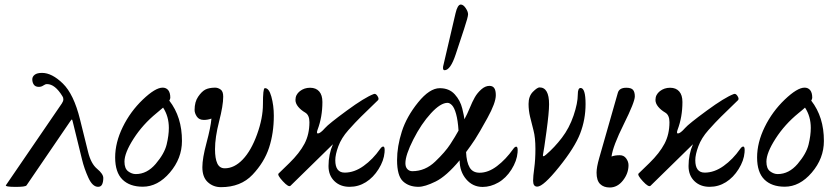

<svg xmlns="http://www.w3.org/2000/svg" viewBox="-20 -811 3675 845"><path d="M5.9 4.4 252.4 -356Q258.8 -365.7 258.8 -373.8Q258.8 -381.8 254.9 -387.2Q222.2 -440.9 187 -440.9Q179.2 -440.9 170.7 -434.8Q162.1 -428.7 150.9 -428.7Q135.7 -428.7 128.9 -438.5Q122.1 -448.2 122.1 -461.9Q122.1 -473.6 132.6 -481.9Q143.1 -490.2 165 -490.2Q208.5 -490.2 256.6 -443.4Q304.7 -396.5 332 -286.1L367.7 -142.1Q380.4 -90.3 407.5 -67.9Q434.6 -45.4 434.6 -27.8Q434.6 -10.3 429.4 0.5Q424.3 11.2 411.6 11.2Q387.2 11.2 368.9 -28.8Q350.6 -68.8 340.8 -109.9L299.8 -276.9Q297.9 -285.2 296.1 -285.2Q294.4 -285.2 288.6 -276.4L96.7 4.9Q91.8 11.7 46.9 11.5Q2 11.2 5.9 4.4Z M486.8 -118.2Q486.8 -183.6 520.3 -252Q553.7 -320.3 608.6 -372.8Q663.6 -425.3 695.8 -425.3Q711.4 -425.3 720.5 -414.1Q729.5 -402.8 729.5 -380.9Q729.5 -375.5 725.1 -368.2Q781.2 -295.9 780.8 -190.4Q780.8 -113.8 727.5 -51.5Q674.3 10.7 608.4 10.7Q550.8 10.7 518.8 -21Q486.8 -52.7 486.8 -118.2ZM527.8 -99.6Q527.8 -69.3 543.9 -57.1Q560.1 -44.9 577.6 -44.9Q627 -44.9 665.3 -89.8Q703.6 -134.8 713.4 -175Q723.1 -215.3 723.1 -248Q723.1 -298.8 697.8 -337.4Q685.5 -326.2 668.9 -313Q608.4 -263.7 568.1 -200.9Q527.8 -138.2 527.8 -99.6Z M870.6 -75.2Q870.6 -114.3 888.9 -182.4Q907.2 -250.5 910.6 -289.1Q894 -283.2 877.4 -283.2Q856 -283.2 846.2 -298.1Q836.4 -313 836.4 -327.1Q836.4 -362.8 852.1 -385.5Q867.7 -408.2 883.3 -416.5Q898.9 -424.8 926.3 -425.3Q939 -425.3 950.7 -417.2Q962.4 -409.2 962.4 -385.7Q962.4 -346.7 944.3 -276.6Q926.3 -206.5 926.3 -154.3Q926.3 -113.3 936.3 -91.8Q946.3 -70.3 969.2 -70.3Q1011.2 -70.3 1048.3 -109.1Q1085.4 -147.9 1111.3 -219.5Q1137.2 -291 1137.2 -352.5Q1137.2 -421.9 1145 -422.9Q1163.6 -424.8 1174.3 -385.7Q1185.1 -346.7 1185.1 -301.8Q1185.1 -225.1 1164.1 -160.9Q1143.1 -96.7 1091.3 -42Q1039.6 12.7 952.6 12.7Q918.5 12.7 894.5 -9.3Q870.6 -31.2 870.6 -75.2Z M1206.1 -47.4 1253.4 -93.3Q1298.3 -137.2 1320.1 -178.5Q1341.8 -219.7 1341.8 -273.4Q1341.8 -304.7 1323 -315.7Q1304.2 -326.7 1292.2 -341.3Q1280.3 -356 1280.3 -371.1Q1280.3 -394.5 1299.6 -409.7Q1318.8 -424.8 1344.7 -424.8Q1370.6 -424.8 1384.8 -408.7Q1398.9 -392.6 1398.9 -362.3Q1398.9 -296.4 1377.9 -240.7Q1371.6 -223.6 1378.9 -223.6Q1389.6 -223.6 1410.6 -247.6Q1426.3 -265.6 1505.9 -324Q1585.4 -382.3 1624.5 -397Q1633.3 -400.9 1641.1 -388.7Q1649.4 -376 1643.6 -370.1L1568.8 -297.4Q1543.9 -272.9 1513.2 -238.3Q1482.4 -203.6 1469 -167.2Q1455.6 -130.9 1455.6 -106Q1455.6 -51.3 1497.1 -51.3Q1539.1 -51.3 1580.1 -80.6Q1621.1 -109.9 1652.8 -155.3Q1660.2 -166 1666.5 -166Q1672.9 -166 1672.9 -150.4Q1672.9 -146 1672.4 -140.1Q1669.4 -104 1646.2 -66.9Q1623 -29.8 1590.3 -9.3Q1557.6 11.2 1518.6 11.2Q1477.5 11.2 1451.7 -13.9Q1425.8 -39.1 1425.8 -80.1Q1425.8 -131.8 1445.3 -176.3L1258.8 6.3Q1250.5 14.6 1224.9 -13.2Q1199.2 -41 1206.1 -47.4Z M2104 11.7Q2060.5 11.7 2031.7 -22.2Q2002.9 -56.2 2002.9 -105.5Q1944.3 -35.2 1897 -12Q1849.6 11.2 1821.8 11.2Q1779.3 11.2 1753.4 -13.2Q1727.5 -37.6 1727.5 -106.4Q1727.5 -166.5 1748.5 -232.2Q1769.5 -297.9 1820.1 -360.4Q1870.6 -422.9 1915.5 -422.9Q1957 -422.9 1981.4 -395.8Q2005.9 -368.7 2014.4 -333.5Q2022.9 -298.3 2023.9 -286.1Q2036.1 -308.1 2047.4 -335.7Q2058.6 -363.3 2069.6 -382.6Q2080.6 -401.9 2098.1 -417.5Q2115.7 -433.1 2134.3 -433.1Q2148.4 -433.1 2155.3 -423.1Q2162.1 -413.1 2162.1 -392.1Q2162.1 -358.4 2125 -291.3Q2087.9 -224.1 2070.8 -198Q2053.7 -171.9 2031.2 -141.6Q2033.2 -97.2 2046.9 -74Q2060.5 -50.8 2090.8 -50.8Q2128.9 -50.8 2167.5 -80.1Q2206.1 -109.4 2238.3 -154.8Q2245.6 -165.5 2252 -165.5Q2258.3 -165.5 2258.3 -149.9Q2258.3 -145.5 2257.8 -139.6Q2254.9 -103 2231 -64.9Q2207 -26.9 2173.1 -7.6Q2139.2 11.7 2104 11.7ZM1764.2 -92.8Q1764.2 -75.7 1772.9 -66.7Q1781.7 -57.6 1794.4 -57.6Q1851.1 -57.6 1895.3 -99.9Q1939.5 -142.1 1961.7 -176.3Q1983.9 -210.4 1998 -236.3Q1995.1 -281.2 1987.3 -309.3Q1979.5 -337.4 1969.2 -347.9Q1959 -358.4 1949.7 -358.4Q1918.9 -358.4 1876.5 -312.3Q1834 -266.1 1799.1 -197.3Q1764.2 -128.4 1764.2 -92.8ZM1936.5 -502Q1929.7 -502 1929.7 -512.2Q1929.7 -515.6 1930.2 -518.6L1984.9 -752.9Q1993.7 -790.5 2007.8 -791Q2019 -791 2029.5 -775.4Q2040 -759.8 2040 -748Q2040 -736.3 2022.5 -683.6L1985.4 -571.3Q1962.4 -502 1936.5 -502Z M2326.2 -15.6Q2326.2 -34.2 2331.3 -71.3Q2336.4 -108.4 2336.4 -155.8Q2336.4 -205.1 2328.1 -236.6Q2319.8 -268.1 2313 -296.6Q2306.2 -325.2 2306.2 -353.5Q2306.2 -387.7 2325.4 -407Q2344.7 -426.3 2354.5 -426.3Q2396.5 -426.3 2396.5 -352.1Q2396.5 -316.4 2385 -231.9Q2373.5 -147.5 2370.6 -135.7Q2365.2 -114.3 2383.3 -130.4Q2420.4 -162.1 2452.9 -204.6Q2485.4 -247.1 2504.2 -302.2Q2522.9 -357.4 2522.9 -395Q2522.9 -423.8 2535.2 -423.8Q2557.1 -423.8 2557.1 -353Q2557.1 -285.2 2533.4 -223.6Q2509.8 -162.1 2440.4 -75.9Q2371.1 10.3 2344.7 10.3Q2326.2 10.7 2326.2 -15.6Z M2605.5 -51.3Q2605.5 -74.7 2617.2 -115.7L2699.2 -402.8Q2705.6 -424.8 2736.3 -424.8Q2758.3 -424.8 2766.1 -415.3Q2773.9 -405.8 2773.9 -386.7Q2773.9 -362.3 2725.6 -265.1Q2677.2 -168 2671.4 -122.1Q2685.5 -127.9 2708 -127.9Q2725.6 -127.9 2735.8 -113.8Q2746.1 -99.6 2746.1 -84Q2746.1 -47.9 2721.7 -16.8Q2697.3 14.2 2663.6 14.2Q2636.7 14.2 2621.1 -1.2Q2605.5 -16.6 2605.5 -51.3Z M2790.5 -47.4 2837.9 -93.3Q2882.8 -137.2 2904.5 -178.5Q2926.3 -219.7 2926.3 -273.4Q2926.3 -304.7 2907.5 -315.7Q2888.7 -326.7 2876.7 -341.3Q2864.7 -356 2864.7 -371.1Q2864.7 -394.5 2884 -409.7Q2903.3 -424.8 2929.2 -424.8Q2955.1 -424.8 2969.2 -408.7Q2983.4 -392.6 2983.4 -362.3Q2983.4 -296.4 2962.4 -240.7Q2956.1 -223.6 2963.4 -223.6Q2974.1 -223.6 2995.1 -247.6Q3010.7 -265.6 3090.3 -324Q3169.9 -382.3 3209 -397Q3217.8 -400.9 3225.6 -388.7Q3233.9 -376 3228 -370.1L3153.3 -297.4Q3128.4 -272.9 3097.7 -238.3Q3066.9 -203.6 3053.5 -167.2Q3040 -130.9 3040 -106Q3040 -51.3 3081.5 -51.3Q3123.5 -51.3 3164.6 -80.6Q3205.6 -109.9 3237.3 -155.3Q3244.6 -166 3251 -166Q3257.3 -166 3257.3 -150.4Q3257.3 -146 3256.8 -140.1Q3253.9 -104 3230.7 -66.9Q3207.5 -29.8 3174.8 -9.3Q3142.1 11.2 3103 11.2Q3062 11.2 3036.1 -13.9Q3010.3 -39.1 3010.3 -80.1Q3010.3 -131.8 3029.8 -176.3L2843.3 6.3Q2835 14.6 2809.3 -13.2Q2783.7 -41 2790.5 -47.4Z M3312 -118.2Q3312 -183.6 3345.5 -252Q3378.9 -320.3 3433.8 -372.8Q3488.8 -425.3 3521 -425.3Q3536.6 -425.3 3545.7 -414.1Q3554.7 -402.8 3554.7 -380.9Q3554.7 -375.5 3550.3 -368.2Q3606.4 -295.9 3606 -190.4Q3606 -113.8 3552.7 -51.5Q3499.5 10.7 3433.6 10.7Q3376 10.7 3344 -21Q3312 -52.7 3312 -118.2ZM3353 -99.6Q3353 -69.3 3369.1 -57.1Q3385.3 -44.9 3402.8 -44.9Q3452.1 -44.9 3490.5 -89.8Q3528.8 -134.8 3538.6 -175Q3548.3 -215.3 3548.3 -248Q3548.3 -298.8 3522.9 -337.4Q3510.7 -326.2 3494.1 -313Q3433.6 -263.7 3393.3 -200.9Q3353 -138.2 3353 -99.6Z"/></svg>

Font: Junicode
Style: Regular
Weight: 400
Designer: Peter S. Baker
Foundry: Briery Creek Software
Version: Version 0.7.2